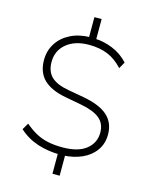

<svg xmlns="http://www.w3.org/2000/svg" viewBox="-135 -906 871 1107"><g transform="rotate(15 300.0 -352.5)"><path d="M288 115V-16L302 -3Q231 -3 167.5 -23.5Q104 -44 55 -89L78 -128Q111 -100 143.5 -82Q176 -64 214.5 -55.5Q253 -47 303 -47Q397 -47 445 -85.5Q493 -124 493 -185Q493 -239 456.5 -269Q420 -299 344 -313L248 -331Q160 -347 115.5 -389.5Q71 -432 71 -507Q71 -562 99 -606Q127 -650 177.5 -675.5Q228 -701 294 -702L288 -689V-820H331V-689L323 -701Q375 -700 429.5 -678Q484 -656 524 -612L502 -573Q461 -618 412.5 -638Q364 -658 301 -658Q217 -658 166.5 -616.5Q116 -575 116 -507Q116 -451 148 -419.5Q180 -388 252 -375L347 -358Q446 -340 492.5 -298Q539 -256 539 -186Q539 -132 510.5 -91.5Q482 -51 432.5 -28.5Q383 -6 318 -3L331 -17V115Z"/></g></svg>

Font: Nunito Sans 10pt ExtraLight
Style: Regular
Weight: 250
Designer: Vernon Adams
Foundry: Vernon Adams
Version: Version 3.101;gftools[0.9.27]